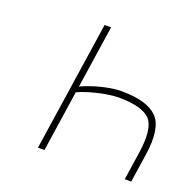

<svg xmlns="http://www.w3.org/2000/svg" viewBox="-99 -631 747 735"><g transform="rotate(20 274.0 -264.0)"><path d="M355 -312.5Q459.5 -312.5 501 -270.5Q542.5 -228.5 524.9 -114.3L507.8 0H481.4L498.5 -114.3Q514.2 -218.3 481 -252.4Q447.8 -286.1 351.1 -286.1Q312 -284.7 266.1 -273.4Q220.2 -262.2 191.4 -248.5L154.3 0H127.9L207 -528.3H233.4L195.3 -273.4Q230 -289.6 275.9 -301.3Q321.3 -312.5 355 -312.5Z"/></g></svg>

Font: Roboto-ThinItalic
Style: Italic
Weight: 250
Italic angle: -12°
Designer: Google
Version: Version 1.100141; 2013; ttfautohint (v0.94.14-c901) -l 8 -r 